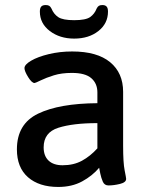

<svg xmlns="http://www.w3.org/2000/svg" viewBox="-20 -734 585 761"><path d="M47 -142Q47 -243 131 -283.5Q215 -324 366 -325V-368Q366 -403 342 -424Q318 -445 265 -445Q224 -445 193.5 -435.5Q163 -426 141.5 -415.5Q120 -405 117 -405Q106 -405 91.5 -428.5Q77 -452 77 -464Q77 -478 103.5 -493.5Q130 -509 173.5 -519.5Q217 -530 266 -530Q365 -530 416.5 -487.5Q468 -445 468 -370V-156Q468 -89 474 -59Q480 -29 480 -25Q480 -11 455.5 -5Q431 1 410 1Q394 1 387.5 -14Q381 -29 377.5 -46Q374 -63 373 -69Q346 -37 305.5 -15Q265 7 211 7Q135 7 91 -31.5Q47 -70 47 -142ZM366 -146V-246Q269 -246 211 -227.5Q153 -209 153 -150Q153 -116 172.5 -97.5Q192 -79 228 -79Q272 -79 305 -97Q338 -115 366 -146ZM138 -688Q138 -702 143.5 -708Q149 -714 161 -714Q170 -714 175 -711Q180 -708 184 -700Q193 -678 211 -666Q229 -654 274 -654Q320 -654 337.5 -666.5Q355 -679 363 -700Q367 -708 372 -711Q377 -714 386 -714Q397 -714 402.5 -708Q408 -702 408 -688Q408 -641 370 -611Q332 -581 274 -581Q217 -581 177.5 -611Q138 -641 138 -688Z"/></svg>

Font: Asap-Medium
Style: Regular
Weight: 500
Designer: Pablo Cosgaya
Foundry: Omnibus-Type
Version: Version 2.000; ttfautohint (v1.8)